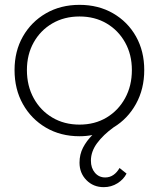

<svg xmlns="http://www.w3.org/2000/svg" viewBox="-20 -552 655 792"><path d="M308 10Q230 10 169.5 -25.5Q109 -61 74.5 -122.5Q40 -184 40 -263Q40 -341 74.5 -401.5Q109 -462 169.5 -497Q230 -532 308 -532Q386 -532 446.5 -497Q507 -462 541 -401.5Q575 -341 575 -263Q575 -185 541 -123.5Q507 -62 449 -27Q406 4 380.5 38.5Q355 73 355 111Q355 141 371.5 160.5Q388 180 414 180Q433 180 448 169.5Q463 159 473 141L502 164Q490 188 464.5 204Q439 220 408 220Q365 220 336.5 191Q308 162 308 119Q308 85 322.5 57Q337 29 361 5Q335 10 308 10ZM308 -38Q371 -38 419.5 -67Q468 -96 496 -147Q524 -198 524 -263Q524 -327 496 -377Q468 -427 419.5 -455.5Q371 -484 308 -484Q245 -484 196 -455.5Q147 -427 119 -377Q91 -327 91 -263Q91 -198 119 -147Q147 -96 196 -67Q245 -38 308 -38Z"/></svg>

Font: Readex Pro ExtraLight
Style: Regular
Weight: 200
Designer: Bonnie Shaver-Troup, Thomas Jockin
Foundry: Lexend
Version: Version 1.203; ttfautohint (v1.8.3)